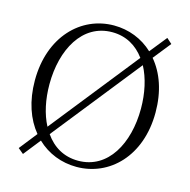

<svg xmlns="http://www.w3.org/2000/svg" viewBox="-112 -861 985 993"><g transform="rotate(15 381.0 -364.5)"><path d="M136 -362C136 -548 221 -706 381 -706C456 -706 514 -671 555 -615L183 -147C152 -206 136 -281 136 -362ZM577 -582C609 -522 626 -445 626 -362C626 -176 541 -18 381 -18C304 -18 245 -54 204 -113ZM381 -742C205 -742 58 -597 58 -362C58 -251 90 -161 143 -97L68 -2L97 22L169 -69C226 -14 301 15 381 15C557 15 704 -128 704 -362C704 -476 671 -567 616 -632L691 -726L663 -751L590 -660C534 -713 460 -742 381 -742Z"/></g></svg>

Font: Noto Serif HK Light
Style: Regular
Weight: 300
Designer: Ryoko NISHIZUKA 西塚涼子 (kana & ideographs); Frank Grießhammer (Latin, Greek & Cyrillic); Wenlong ZHANG 张文龙 (bopomofo); San
Foundry: Adobe
Version: Version 2.001;hotconv 1.1.0;makeotfexe 2.6.0